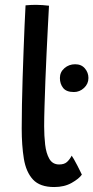

<svg xmlns="http://www.w3.org/2000/svg" viewBox="-20 -736 376 774"><path d="M278 -365Q247.5 -365 234.5 -381.5Q221.5 -398 221.5 -421.5Q221.5 -445.5 239.8 -461.2Q258 -477 283 -477Q308 -477 322.2 -460.2Q336.5 -443.5 336.5 -421.5Q336.5 -398 318.8 -381.5Q301 -365 278 -365ZM310 -32Q298.5 -15.5 269 1.2Q239.5 18 198.5 18Q141 18 113 -12.2Q85 -42.5 76.2 -96Q67.5 -149.5 67.5 -218Q67.5 -262 68.5 -314Q69.5 -366 71.2 -421.5Q73 -477 75 -530.8Q77 -584.5 79 -631.8Q81 -679 83 -714.5Q106 -716.5 125 -716.5Q138 -716.5 151 -715.5Q164 -714.5 177.5 -713Q175.5 -677 173 -627.8Q170.5 -578.5 167.8 -523Q165 -467.5 163 -412Q161 -356.5 159.5 -308.5Q158 -260.5 158 -226.5Q158 -188.5 162 -153.2Q166 -118 179 -95.5Q192 -73 218.5 -73Q239 -73 250 -83Q261 -93 269 -108.5Q272 -104.5 278.2 -93.8Q284.5 -83 291.2 -69.8Q298 -56.5 303.2 -46Q308.5 -35.5 310 -32Z"/></svg>

Font: Grandstander Thin
Style: Regular
Weight: 400
Version: Version 1.200